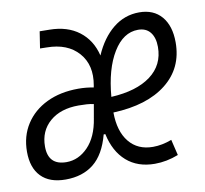

<svg xmlns="http://www.w3.org/2000/svg" viewBox="-74 -598 726 679"><g transform="rotate(-10 288.5 -258.5)"><path d="M433.6 -50.3Q466.3 -50.3 501 -63.5L514.6 -6.8Q472.2 9.8 429.7 9.8Q368.2 9.8 328.4 -25.1Q288.6 -60.1 274.9 -124H269Q250.5 -54.2 210.4 -22.2Q170.4 9.8 109.4 9.8Q51.8 9.8 21.5 -21.5Q-8.8 -52.7 -8.8 -110.4Q-8.8 -166.5 18.6 -209Q45.9 -251.5 94.7 -275.1Q143.6 -298.8 208.5 -298.8Q237.3 -298.8 263.2 -293.5L264.6 -300.8Q277.3 -372.1 238 -416.7Q198.7 -461.4 124 -461.9L100.1 -462.4L109.4 -522.5L144.5 -522Q208.5 -521.5 250.5 -489.5Q292.5 -457.5 306.2 -400.9Q332 -460.4 373.3 -493.9Q414.6 -527.3 467.3 -527.3Q518.6 -527.3 547.4 -493.7Q576.2 -460 576.2 -400.4Q576.2 -308.1 507.3 -253.7Q438.5 -199.2 316.4 -194.3Q316.9 -126.5 347.9 -88.4Q378.9 -50.3 433.6 -50.3ZM318.8 -250Q410.2 -254.9 460.9 -292.7Q511.7 -330.6 511.7 -395.5Q511.7 -428.7 496.6 -448Q481.4 -467.3 452.6 -467.3Q399.4 -467.3 363.3 -408.2Q327.1 -349.1 318.8 -250ZM245.1 -189 245.6 -191.4 253.4 -235.8Q242.2 -238.3 228.5 -239.3Q214.8 -240.2 199.2 -240.2Q134.3 -240.2 95.7 -206.8Q57.1 -173.3 57.1 -117.7Q57.1 -50.3 123 -50.3Q166.5 -50.3 200.4 -85.4Q234.4 -120.6 244.6 -185.5Z"/></g></svg>

Font: Cascadia Code PL Light
Style: Italic
Weight: 300
Italic angle: -10°
Monospace: yes
Designer: Aaron Bell
Foundry: Saja Typeworks
Version: Version 2404.023; ttfautohint (v1.8.4)